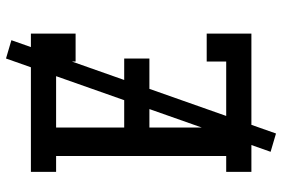

<svg xmlns="http://www.w3.org/2000/svg" viewBox="-170 -688 940 640"><g transform="rotate(-90 300.0 -368.0)"><path d="M47 0V-84H100V-651H47V-735H508V-586H415V-651H195V-424H425V-340H195V-84H415V-149H508V0ZM175 82 114 64 425 -818 486 -800Z"/></g></svg>

Font: Iosevka Slab Medium Extended
Style: Regular
Weight: 500
Width: 7
Monospace: yes
Designer: Belleve Invis
Foundry: Belleve Invis
Version: Version 11.1.1; ttfautohint (v1.8.3)